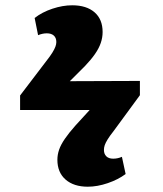

<svg xmlns="http://www.w3.org/2000/svg" viewBox="-20 -620 615 726"><path d="M312 86Q259 86 228 59Q197 32 197 -16Q197 -35 203.5 -54Q210 -73 225.5 -95.5Q241 -118 265 -145L319 -204H56V-259L155 -389Q170 -408 178 -421Q186 -434 189.5 -443.5Q193 -453 193 -461Q193 -477 183.5 -485.5Q174 -494 157 -494Q141 -494 124 -487L111 -552Q139 -574 178 -587Q217 -600 253 -600Q307 -600 337.5 -573.5Q368 -547 368 -499Q368 -478 361 -457.5Q354 -437 339 -415.5Q324 -394 302 -371L244 -313L509 -314V-260L410 -125Q395 -106 387 -93Q379 -80 376 -71Q373 -62 373 -53Q373 -38 382 -29Q391 -20 408 -20Q425 -20 441 -27L455 38Q427 59 387.5 72.5Q348 86 312 86Z"/></svg>

Font: Literata 18pt ExtraBold
Style: Regular
Weight: 800
Designer: Latin by Veronika Burian and Jose Scaglione. Greek by Irene Vlachou. Cyrillic by Vera Evstafieva.
Foundry: TypeTogether
Version: Version 3.103;gftools[0.9.29]